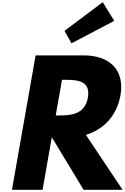

<svg xmlns="http://www.w3.org/2000/svg" viewBox="-20 -1748 1149 1768"><path d="M574 -1464 638 -1349 1032 -1556 926 -1728ZM308 -1238 90 0H372L457 -484L750 0H1109L771 -506C931 -554 1056 -681 1089 -868C1132 -1113 980 -1238 750 -1238ZM493 -685 551 -1013H584C690 -1013 817 -1005 789 -849C761 -693 632 -685 526 -685Z"/></svg>

Font: Hussar Dziwak
Style: Kur
Weight: 400
Version: Version 1.022